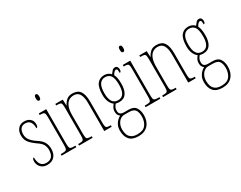

<svg xmlns="http://www.w3.org/2000/svg" viewBox="-106 -1320 2693 2144"><g transform="rotate(-30 1240.5 -248.0)"><path d="M151 10Q111 10 86 -7Q61 -24 49.5 -48Q38 -72 38 -93Q38 -139 59 -139Q59 -80 81.5 -47.5Q104 -15 152 -15Q198 -15 223 -43Q248 -71 248 -129Q248 -163 232.5 -194Q217 -225 164 -259Q124 -288 100 -312.5Q76 -337 66 -362.5Q56 -388 56 -421Q56 -475 85 -508Q114 -541 164 -541Q211 -541 239.5 -516Q268 -491 268 -450Q268 -405 247 -405Q247 -516 164 -516Q121 -516 102.5 -488Q84 -460 84 -420Q84 -379 107 -347Q130 -315 178 -283Q237 -246 256.5 -208Q276 -170 276 -126Q276 -62 243 -26Q210 10 151 10Z M429 -658Q419 -658 413 -666Q407 -674 407 -698Q407 -721 413 -729.5Q419 -738 429 -738Q439 -738 445.5 -729.5Q452 -721 452 -698Q452 -674 445.5 -666Q439 -658 429 -658ZM337 0V-20H353Q384 -20 398 -24.5Q412 -29 416 -45Q420 -61 420 -96V-437Q420 -473 416.5 -489.5Q413 -506 400 -511Q387 -516 358 -516H352V-536H448V-96Q448 -61 452 -45Q456 -29 470 -24.5Q484 -20 514 -20H527V0Z M562 0V-20H570Q601 -20 615 -24.5Q629 -29 633 -45Q637 -61 637 -96V-441Q637 -476 633 -492Q629 -508 615 -512Q601 -516 570 -516H565V-536H661L664 -459H666Q685 -496 712 -519Q739 -542 786 -542Q854 -542 884.5 -498.5Q915 -455 915 -363V-96Q915 -61 919 -45Q923 -29 936.5 -24.5Q950 -20 979 -20H983V0H887V-364Q887 -434 864.5 -475.5Q842 -517 788 -517Q754 -517 726 -499Q698 -481 681.5 -440.5Q665 -400 665 -333V-96Q665 -61 669 -45Q673 -29 687 -24.5Q701 -20 731 -20H737V0Z M1193 242Q1112 242 1076 199.5Q1040 157 1040 87Q1040 43 1054.5 13.5Q1069 -16 1089 -34Q1109 -52 1127 -61Q1115 -69 1105 -85Q1095 -101 1095 -130Q1095 -156 1106.5 -177Q1118 -198 1131 -213Q1106 -229 1088.5 -267Q1071 -305 1071 -357Q1071 -456 1104.5 -499Q1138 -542 1198 -542Q1225 -542 1247 -531Q1269 -520 1280 -506Q1294 -525 1308 -541Q1322 -557 1344 -557Q1363 -557 1372.5 -543.5Q1382 -530 1382 -512Q1382 -476 1361 -476Q1361 -504 1358 -516.5Q1355 -529 1340 -529Q1331 -529 1320.5 -519.5Q1310 -510 1295 -485Q1305 -466 1311 -438Q1317 -410 1317 -362Q1317 -283 1287 -239.5Q1257 -196 1198 -196Q1188 -196 1173.5 -197.5Q1159 -199 1151 -202Q1139 -188 1129.5 -170.5Q1120 -153 1120 -126Q1120 -96 1136.5 -83.5Q1153 -71 1184 -71H1241Q1307 -71 1333.5 -32Q1360 7 1360 67Q1360 146 1316.5 194Q1273 242 1193 242ZM1195 -220Q1289 -220 1289 -365Q1289 -451 1264.5 -484Q1240 -517 1193 -517Q1150 -517 1124.5 -481Q1099 -445 1099 -364Q1099 -294 1122.5 -257Q1146 -220 1195 -220ZM1194 217Q1268 217 1300 174Q1332 131 1332 67Q1332 14 1311.5 -16Q1291 -46 1229 -46H1172Q1142 -46 1118.5 -28Q1095 -10 1081.5 20Q1068 50 1068 86Q1068 122 1079 151.5Q1090 181 1117.5 199Q1145 217 1194 217Z M1512 -658Q1502 -658 1496 -666Q1490 -674 1490 -698Q1490 -721 1496 -729.5Q1502 -738 1512 -738Q1522 -738 1528.5 -729.5Q1535 -721 1535 -698Q1535 -674 1528.5 -666Q1522 -658 1512 -658ZM1420 0V-20H1436Q1467 -20 1481 -24.5Q1495 -29 1499 -45Q1503 -61 1503 -96V-437Q1503 -473 1499.5 -489.5Q1496 -506 1483 -511Q1470 -516 1441 -516H1435V-536H1531V-96Q1531 -61 1535 -45Q1539 -29 1553 -24.5Q1567 -20 1597 -20H1610V0Z M1645 0V-20H1653Q1684 -20 1698 -24.5Q1712 -29 1716 -45Q1720 -61 1720 -96V-441Q1720 -476 1716 -492Q1712 -508 1698 -512Q1684 -516 1653 -516H1648V-536H1744L1747 -459H1749Q1768 -496 1795 -519Q1822 -542 1869 -542Q1937 -542 1967.5 -498.5Q1998 -455 1998 -363V-96Q1998 -61 2002 -45Q2006 -29 2019.5 -24.5Q2033 -20 2062 -20H2066V0H1970V-364Q1970 -434 1947.5 -475.5Q1925 -517 1871 -517Q1837 -517 1809 -499Q1781 -481 1764.5 -440.5Q1748 -400 1748 -333V-96Q1748 -61 1752 -45Q1756 -29 1770 -24.5Q1784 -20 1814 -20H1820V0Z M2276 242Q2195 242 2159 199.5Q2123 157 2123 87Q2123 43 2137.5 13.5Q2152 -16 2172 -34Q2192 -52 2210 -61Q2198 -69 2188 -85Q2178 -101 2178 -130Q2178 -156 2189.5 -177Q2201 -198 2214 -213Q2189 -229 2171.5 -267Q2154 -305 2154 -357Q2154 -456 2187.5 -499Q2221 -542 2281 -542Q2308 -542 2330 -531Q2352 -520 2363 -506Q2377 -525 2391 -541Q2405 -557 2427 -557Q2446 -557 2455.5 -543.5Q2465 -530 2465 -512Q2465 -476 2444 -476Q2444 -504 2441 -516.5Q2438 -529 2423 -529Q2414 -529 2403.5 -519.5Q2393 -510 2378 -485Q2388 -466 2394 -438Q2400 -410 2400 -362Q2400 -283 2370 -239.5Q2340 -196 2281 -196Q2271 -196 2256.5 -197.5Q2242 -199 2234 -202Q2222 -188 2212.5 -170.5Q2203 -153 2203 -126Q2203 -96 2219.5 -83.5Q2236 -71 2267 -71H2324Q2390 -71 2416.5 -32Q2443 7 2443 67Q2443 146 2399.5 194Q2356 242 2276 242ZM2278 -220Q2372 -220 2372 -365Q2372 -451 2347.5 -484Q2323 -517 2276 -517Q2233 -517 2207.5 -481Q2182 -445 2182 -364Q2182 -294 2205.5 -257Q2229 -220 2278 -220ZM2277 217Q2351 217 2383 174Q2415 131 2415 67Q2415 14 2394.5 -16Q2374 -46 2312 -46H2255Q2225 -46 2201.5 -28Q2178 -10 2164.5 20Q2151 50 2151 86Q2151 122 2162 151.5Q2173 181 2200.5 199Q2228 217 2277 217Z"/></g></svg>

Font: Noto Serif Khmer ExtraCondensed Thin
Style: Regular
Weight: 100
Width: 2
Designer: Danh Hong and the Monotype Design Team
Foundry: Monotype Imaging Inc.
Version: Version 2.004; ttfautohint (v1.8.4.7-5d5b)